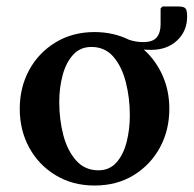

<svg xmlns="http://www.w3.org/2000/svg" viewBox="-20 -563 598 593"><path d="M272 10Q204 10 151.5 -22Q99 -54 70 -107.5Q41 -161 41 -227Q41 -293 70 -346.5Q99 -400 151.5 -432Q204 -464 272 -464Q330 -464 379 -440Q391 -436 402 -434.5Q413 -433 422 -433Q452 -433 464 -447.5Q476 -462 476 -488V-537L482 -543H531Q547 -543 552.5 -537.5Q558 -532 558 -512Q558 -467 527 -438Q496 -409 447 -409Q434 -409 424 -410Q461 -377 482 -330Q503 -283 503 -227Q503 -161 474 -107.5Q445 -54 393 -22Q341 10 272 10ZM284 -37Q318 -37 339.5 -61Q361 -85 371 -124Q381 -163 381 -207Q381 -261 368.5 -309.5Q356 -358 330 -388Q304 -418 262 -418Q228 -418 206 -394Q184 -370 173.5 -331Q163 -292 163 -248Q163 -194 175.5 -146Q188 -98 215 -67.5Q242 -37 284 -37Z"/></svg>

Font: Spectral SemiBold
Style: Regular
Weight: 600
Designer: Jean-Baptiste Levee
Foundry: Production Type
Version: Version 2.001